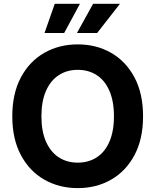

<svg xmlns="http://www.w3.org/2000/svg" viewBox="-20 -968 808 998"><path d="M384.3 9.8Q287.6 9.8 210.4 -34.2Q133.3 -78.1 88.6 -161.9Q43.9 -245.6 43.9 -363.3Q43.9 -481.9 88.6 -565.7Q133.3 -649.4 210.4 -693.4Q287.6 -737.3 384.3 -737.3Q481 -737.3 557.6 -693.4Q634.3 -649.4 679 -565.7Q723.6 -481.9 723.6 -363.3Q723.6 -245.1 679 -161.6Q634.3 -78.1 557.6 -34.2Q481 9.8 384.3 9.8ZM384.3 -122.6Q440.4 -122.6 482.9 -150.1Q525.4 -177.7 548.8 -231.7Q572.3 -285.6 572.3 -363.3Q572.3 -441.4 548.8 -495.6Q525.4 -549.8 482.9 -577.4Q440.4 -605 384.3 -605Q327.6 -605 285.2 -577.1Q242.7 -549.3 219 -495.4Q195.3 -441.4 195.3 -363.3Q195.3 -285.6 219 -231.9Q242.7 -178.2 285.2 -150.4Q327.6 -122.6 384.3 -122.6ZM313.5 -796.4H211.4L264.6 -948.2H395.5ZM484.9 -796.4H379.9L463.9 -948.2H603.5Z"/></svg>

Font: Inter 16pt
Style: Bold
Weight: 700
Version: Version 4.001;git-66647c0bb